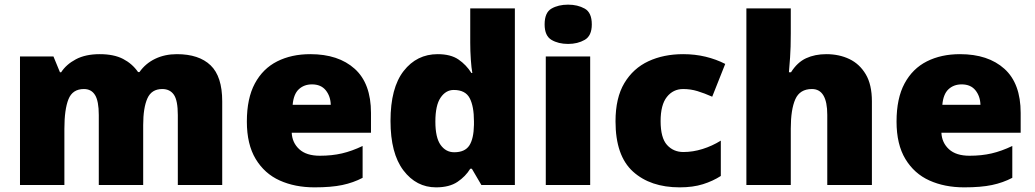

<svg xmlns="http://www.w3.org/2000/svg" viewBox="-20 -796 4453 826"><path d="M741 -563Q836 -563 886 -515Q936 -467 936 -360V0H745V-301Q745 -364 728 -388.5Q711 -413 678 -413Q632 -413 614 -372.5Q596 -332 596 -258V0H405V-301Q405 -361 389 -387Q373 -413 341 -413Q292 -413 274.5 -369Q257 -325 257 -242V0H66V-553H210L238 -485H243Q265 -519 306.5 -541Q348 -563 409 -563Q470 -563 509.5 -542.5Q549 -522 574 -486H580Q606 -523 647.5 -543Q689 -563 741 -563Z M1315 -563Q1436 -563 1506 -500Q1576 -437 1576 -310V-225H1235Q1237 -182 1267.5 -154Q1298 -126 1356 -126Q1408 -126 1451 -136Q1494 -146 1540 -168V-31Q1500 -10 1452.5 0Q1405 10 1333 10Q1249 10 1183.5 -19.5Q1118 -49 1080 -112Q1042 -175 1042 -273Q1042 -373 1076.5 -437Q1111 -501 1172.5 -532Q1234 -563 1315 -563ZM1322 -433Q1288 -433 1265.5 -412Q1243 -391 1239 -345H1403Q1402 -382 1381.5 -407.5Q1361 -433 1322 -433Z M1856 10Q1771 10 1715.5 -63Q1660 -136 1660 -276Q1660 -418 1716.5 -490.5Q1773 -563 1863 -563Q1919 -563 1952.5 -540Q1986 -517 2008 -482H2012Q2008 -503 2005.5 -540Q2003 -577 2003 -612V-760H2195V0H2051L2010 -70H2003Q1983 -37 1948 -13.5Q1913 10 1856 10ZM1934 -141Q1980 -141 1999 -170Q2018 -199 2019 -259V-274Q2019 -339 2000.5 -374Q1982 -409 1932 -409Q1898 -409 1875.5 -376Q1853 -343 1853 -273Q1853 -204 1875.5 -172.5Q1898 -141 1934 -141Z M2424 -776Q2465 -776 2495.5 -759Q2526 -742 2526 -691Q2526 -642 2495.5 -624.5Q2465 -607 2424 -607Q2382 -607 2352.5 -624.5Q2323 -642 2323 -691Q2323 -742 2352.5 -759Q2382 -776 2424 -776ZM2519 -553V0H2328V-553Z M2904 10Q2778 10 2703 -58Q2628 -126 2628 -274Q2628 -375 2666 -438.5Q2704 -502 2769.5 -532.5Q2835 -563 2919 -563Q2970 -563 3015.5 -552Q3061 -541 3100 -521L3044 -380Q3010 -395 2980.5 -404Q2951 -413 2919 -413Q2876 -413 2849 -379Q2822 -345 2822 -275Q2822 -203 2849.5 -172.5Q2877 -142 2920 -142Q2961 -142 3002.5 -155Q3044 -168 3081 -191V-39Q3047 -17 3004 -3.5Q2961 10 2904 10Z M3382 -652Q3382 -591 3379 -549Q3376 -507 3374 -485H3383Q3410 -528 3448 -545.5Q3486 -563 3535 -563Q3590 -563 3634 -542Q3678 -521 3704.5 -476.5Q3731 -432 3731 -360V0H3539V-302Q3539 -413 3473 -413Q3421 -413 3401.5 -369Q3382 -325 3382 -243V0H3191V-760H3382Z M4110 -563Q4231 -563 4301 -500Q4371 -437 4371 -310V-225H4030Q4032 -182 4062.5 -154Q4093 -126 4151 -126Q4203 -126 4246 -136Q4289 -146 4335 -168V-31Q4295 -10 4247.5 0Q4200 10 4128 10Q4044 10 3978.5 -19.5Q3913 -49 3875 -112Q3837 -175 3837 -273Q3837 -373 3871.5 -437Q3906 -501 3967.5 -532Q4029 -563 4110 -563ZM4117 -433Q4083 -433 4060.5 -412Q4038 -391 4034 -345H4198Q4197 -382 4176.5 -407.5Q4156 -433 4117 -433Z"/></svg>

Font: Noto Sans Thaana Black
Style: Regular
Weight: 900
Designer: David Williams
Foundry: Google Inc.
Version: Version 3.001; ttfautohint (v1.8.4.7-5d5b)